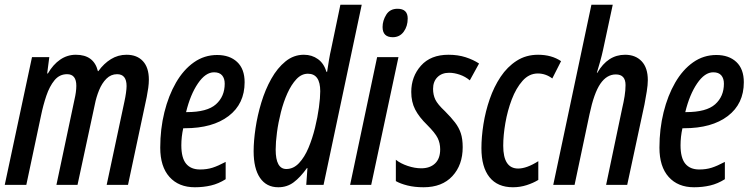

<svg xmlns="http://www.w3.org/2000/svg" viewBox="-23 -780 3173 810"><path d="M-3 0 112 -539H185L176 -470H179Q201 -508 231 -528.5Q261 -549 297 -549Q373 -549 390 -480H392Q415 -512 445 -530.5Q475 -549 511 -549Q555 -549 580 -522Q605 -495 605 -444Q605 -428 602.5 -409.5Q600 -391 596 -371L517 0H427L502 -352Q506 -370 508.5 -388Q511 -406 511 -417Q511 -467 471 -467Q445 -467 426 -448Q407 -429 395 -399.5Q383 -370 377 -339L304 0H215L291 -359Q299 -393 299 -418Q299 -467 260 -467Q228 -467 207 -441.5Q186 -416 172.5 -376Q159 -336 150 -292L88 0Z M799 10Q731 10 692 -33.5Q653 -77 653 -157Q653 -236 670.5 -306.5Q688 -377 719.5 -431.5Q751 -486 795 -517Q839 -548 893 -548Q946 -548 977.5 -518.5Q1009 -489 1009 -433Q1009 -342 941.5 -290.5Q874 -239 757 -239H750Q742 -203 742 -167Q742 -114 762 -89.5Q782 -65 821 -65Q850 -65 873.5 -72.5Q897 -80 929 -97V-24Q899 -5 867 2.5Q835 10 799 10ZM765 -307Q851 -307 888 -340Q925 -373 925 -427Q925 -449 914 -462Q903 -475 880 -475Q844 -475 812 -428Q780 -381 762 -307Z M1151 10Q1101 10 1074 -29.5Q1047 -69 1047 -142Q1047 -185 1055 -239Q1063 -293 1079.5 -347.5Q1096 -402 1121.5 -447.5Q1147 -493 1181.5 -521Q1216 -549 1259 -549Q1293 -549 1318.5 -530.5Q1344 -512 1354 -477H1357Q1361 -503 1365 -527.5Q1369 -552 1374 -573L1413 -760H1503L1342 0H1269L1274 -71H1272Q1244 -32 1216 -11Q1188 10 1151 10ZM1185 -67Q1215 -67 1238.5 -92Q1262 -117 1278.5 -156.5Q1295 -196 1306 -241Q1317 -286 1322.5 -327Q1328 -368 1328 -395Q1328 -469 1276 -469Q1249 -469 1227.5 -446Q1206 -423 1189.5 -386.5Q1173 -350 1162 -306.5Q1151 -263 1145.5 -221.5Q1140 -180 1140 -149Q1140 -67 1185 -67Z M1634 -623Q1591 -623 1591 -666Q1591 -693 1606.5 -718Q1622 -743 1654 -743Q1697 -743 1697 -702Q1697 -669 1680 -646Q1663 -623 1634 -623ZM1454 0 1568 -539H1658L1543 0Z M1764 10Q1726 10 1696 2.5Q1666 -5 1647 -16V-106Q1667 -90 1697 -80Q1727 -70 1754 -70Q1791 -70 1812.5 -90.5Q1834 -111 1834 -150Q1834 -176 1823.5 -197.5Q1813 -219 1779 -253Q1745 -286 1728.5 -318Q1712 -350 1712 -392Q1712 -457 1753 -503Q1794 -549 1869 -549Q1909 -549 1941.5 -538.5Q1974 -528 1998 -512L1959 -441Q1940 -457 1916.5 -465Q1893 -473 1872 -473Q1841 -473 1822.5 -454.5Q1804 -436 1804 -405Q1804 -380 1813.5 -360Q1823 -340 1854 -311Q1880 -285 1896.5 -263.5Q1913 -242 1921 -218Q1929 -194 1929 -159Q1929 -84 1885.5 -37Q1842 10 1764 10Z M2141 10Q2076 10 2042 -32.5Q2008 -75 2008 -155Q2008 -202 2016.5 -256Q2025 -310 2043 -362Q2061 -414 2089 -456Q2117 -498 2156.5 -523.5Q2196 -549 2247 -549Q2304 -549 2344 -522L2307 -449Q2279 -470 2246 -470Q2209 -470 2181.5 -439Q2154 -408 2136 -360.5Q2118 -313 2109 -261Q2100 -209 2100 -165Q2100 -69 2163 -69Q2199 -69 2248 -100V-21Q2227 -8 2199 1Q2171 10 2141 10Z M2311 0 2472 -760H2562L2521 -569Q2516 -546 2509 -521Q2502 -496 2495 -473H2497Q2541 -549 2614 -549Q2658 -549 2684 -521.5Q2710 -494 2710 -442Q2710 -422 2705.5 -394Q2701 -366 2696 -340L2623 0H2534L2602 -324Q2608 -349 2612 -374Q2616 -399 2616 -421Q2616 -466 2575 -466Q2537 -466 2510 -427Q2483 -388 2464 -298L2401 0Z M2905 10Q2837 10 2798 -33.5Q2759 -77 2759 -157Q2759 -236 2776.5 -306.5Q2794 -377 2825.5 -431.5Q2857 -486 2901 -517Q2945 -548 2999 -548Q3052 -548 3083.5 -518.5Q3115 -489 3115 -433Q3115 -342 3047.5 -290.5Q2980 -239 2863 -239H2856Q2848 -203 2848 -167Q2848 -114 2868 -89.5Q2888 -65 2927 -65Q2956 -65 2979.5 -72.5Q3003 -80 3035 -97V-24Q3005 -5 2973 2.5Q2941 10 2905 10ZM2871 -307Q2957 -307 2994 -340Q3031 -373 3031 -427Q3031 -449 3020 -462Q3009 -475 2986 -475Q2950 -475 2918 -428Q2886 -381 2868 -307Z"/></svg>

Font: Noto Sans ExtraCondensed Medium
Style: Italic
Weight: 500
Width: 2
Italic angle: -12°
Designer: Monotype Design Team
Foundry: Monotype Imaging Inc.
Version: Version 2.013; ttfautohint (v1.8.4.7-5d5b)